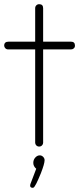

<svg xmlns="http://www.w3.org/2000/svg" viewBox="-55 -693 378 917"><path d="M113 -11V-457H-16Q-24 -457 -29.5 -462.5Q-35 -468 -35 -475Q-35 -494 -14 -494H113V-654Q113 -662 118.5 -667.5Q124 -673 132 -673Q151 -673 151 -654V-494H284Q303 -494 303 -475Q303 -467 297.5 -462Q292 -457 284 -457H151V-11Q151 -4 145.5 1.5Q140 7 132 7Q124 7 118.5 1.5Q113 -4 113 -11ZM102 204Q89 204 89 194Q89 189 91 184L118 113Q104 101 104 85Q104 70 113.5 59.5Q123 49 135 49Q144 49 151 56Q158 63 158 72Q158 89 140 135Q114 199 105 203Q103 204 102 204Z"/></svg>

Font: Comic Neue Light
Style: Regular
Weight: 300
Designer: Craig Rozynski
Foundry: Craig Rozynski
Version: Version 2.003